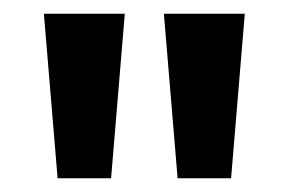

<svg xmlns="http://www.w3.org/2000/svg" viewBox="-20 -720 421 280"><path d="M64 -460 44 -700H162L142 -460ZM239 -460 219 -700H337L317 -460Z"/></svg>

Font: Tektur SemiCondensed Medium
Style: Regular
Weight: 500
Width: 4
Designer: Adam Jagosz
Foundry: Adam Jagosz
Version: Version 1.005;gftools[0.9.30]